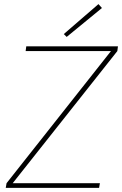

<svg xmlns="http://www.w3.org/2000/svg" viewBox="-20 -916 595 936"><path d="M305 -736 291 -750 460 -896 477 -877ZM552 -667 42 -23H467L463 0H8L12 -23L521 -667H105L108 -690H555Z"/></svg>

Font: Exo 2.0 Thin
Style: Italic
Weight: 250
Italic angle: -8°
Designer: Natanael Gama
Version: Version 1.001;PS 001.001;hotconv 1.0.70;makeotf.lib2.5.58329